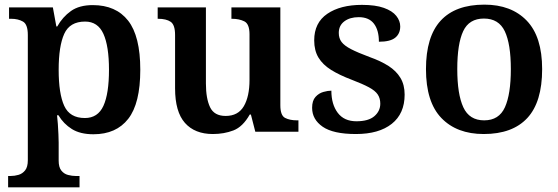

<svg xmlns="http://www.w3.org/2000/svg" viewBox="-20 -568 2408 828"><path d="M15 240V191H25Q43 191 60 186Q77 181 88.5 166.5Q100 152 100 123V-417Q100 -463 79 -475Q58 -487 28 -487H19V-536H208L223 -454H227Q250 -495 286 -520.5Q322 -546 380 -546Q480 -546 532.5 -479Q585 -412 585 -267Q585 -122 533 -55.5Q481 11 383 11Q326 11 290 -11.5Q254 -34 232 -71H226Q228 -56 229.5 -33Q231 -10 232 11.5Q233 33 233 47V125Q233 153 244.5 167.5Q256 182 273.5 186.5Q291 191 307 191H323V240ZM346 -59Q402 -59 426 -111.5Q450 -164 450 -267Q450 -369 426 -422Q402 -475 347 -475Q281 -475 257 -422Q233 -369 233 -267Q233 -164 257 -111.5Q281 -59 346 -59Z M898 10Q820 10 777.5 -38Q735 -86 735 -187V-417Q735 -461 716 -474Q697 -487 662 -487H660V-536H868V-208Q868 -143 886 -105.5Q904 -68 953 -68Q1007 -68 1031.5 -110Q1056 -152 1056 -223V-420Q1056 -465 1033.5 -476Q1011 -487 981 -487H978V-536H1189V-114Q1189 -70 1209.5 -59.5Q1230 -49 1261 -49H1267V0H1081L1062 -74H1057Q1027 -21 986.5 -5.5Q946 10 898 10Z M1515 10Q1417 10 1371.5 -21.5Q1326 -53 1326 -103Q1326 -134 1340.5 -150Q1355 -166 1374.5 -171.5Q1394 -177 1409 -177Q1409 -118 1436.5 -81.5Q1464 -45 1517 -45Q1569 -45 1594.5 -67Q1620 -89 1620 -121Q1620 -144 1609 -160.5Q1598 -177 1571 -191.5Q1544 -206 1497 -224Q1444 -244 1408 -266.5Q1372 -289 1353.5 -319.5Q1335 -350 1335 -394Q1335 -470 1391.5 -508.5Q1448 -547 1541 -547Q1599 -547 1635.5 -534Q1672 -521 1689 -499.5Q1706 -478 1706 -454Q1706 -423 1684.5 -405.5Q1663 -388 1614 -388Q1614 -438 1592.5 -466Q1571 -494 1527 -494Q1489 -494 1465 -476Q1441 -458 1441 -426Q1441 -403 1453 -387Q1465 -371 1494 -356Q1523 -341 1574 -322Q1622 -305 1655.5 -283.5Q1689 -262 1707 -232Q1725 -202 1725 -160Q1725 -78 1669.5 -34Q1614 10 1515 10Z M2066 10Q1950 10 1883.5 -59Q1817 -128 1817 -270Q1817 -410 1880.5 -479Q1944 -548 2069 -548Q2185 -548 2251.5 -479Q2318 -410 2318 -270Q2318 -128 2254 -59Q2190 10 2066 10ZM2068 -49Q2132 -49 2157.5 -105.5Q2183 -162 2183 -270Q2183 -378 2157 -433Q2131 -488 2067 -488Q2003 -488 1977.5 -433.5Q1952 -379 1952 -270Q1952 -162 1978 -105.5Q2004 -49 2068 -49Z"/></svg>

Font: Noto Nastaliq Urdu SemiBold
Style: Regular
Weight: 600
Version: Version 3.007